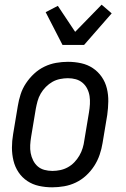

<svg xmlns="http://www.w3.org/2000/svg" viewBox="-20 -792 540 820"><path d="M203 8Q174 8 146.5 2Q119 -4 96.5 -19Q74 -34 59 -56.5Q44 -79 37.5 -106Q31 -133 31 -161.5Q31 -190 36 -219L56 -339Q60 -364 68 -389Q76 -414 91 -436.5Q106 -459 126 -477.5Q146 -496 170 -507.5Q194 -519 219.5 -523.5Q245 -528 270 -528Q299 -528 326.5 -522Q354 -516 376.5 -501Q399 -486 414.5 -463.5Q430 -441 436.5 -414Q443 -387 442.5 -358.5Q442 -330 438 -301L418 -181Q414 -156 405.5 -131Q397 -106 382.5 -83.5Q368 -61 348 -42.5Q328 -24 304 -12.5Q280 -1 254 3.5Q228 8 203 8ZM204 -62Q220 -62 237 -65.5Q254 -69 269.5 -77.5Q285 -86 297.5 -99Q310 -112 319 -127.5Q328 -143 333 -159.5Q338 -176 340 -192L360 -312Q363 -330 364 -347.5Q365 -365 362.5 -381.5Q360 -398 352.5 -413Q345 -428 332.5 -438.5Q320 -449 304 -453.5Q288 -458 270 -458Q254 -458 236.5 -454.5Q219 -451 204 -442.5Q189 -434 176 -421Q163 -408 154 -392.5Q145 -377 140.5 -360.5Q136 -344 133 -328L113 -208Q110 -190 109 -172.5Q108 -155 111 -138.5Q114 -122 121.5 -107Q129 -92 141 -81.5Q153 -71 169.5 -66.5Q186 -62 204 -62ZM247 -600 175 -740 227 -767 301 -656 414 -772 457 -735 339 -600Z"/></svg>

Font: Iosevka Oblique
Style: Regular
Weight: 400
Italic angle: -9°
Monospace: yes
Designer: Belleve Invis
Foundry: Belleve Invis
Version: Version 32.5.0; ttfautohint (v1.8.4)